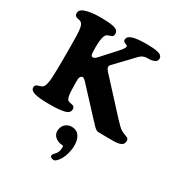

<svg xmlns="http://www.w3.org/2000/svg" viewBox="-236 -876 1293 1379"><g transform="rotate(30 410.0 -186.0)"><path d="M111.3 -295.4V-428.2Q111.3 -531.7 105.7 -569.6Q100.1 -607.4 83.5 -615.7Q76.7 -620.6 63.7 -622.6Q50.8 -624.5 45.4 -627Q29.3 -634.8 29.3 -654.8Q29.3 -682.6 62.5 -695.3Q111.3 -713.9 197.3 -713.9Q255.9 -713.9 297.9 -706.5Q323.2 -701.2 334 -690.9Q344.7 -680.7 344.7 -663.1Q344.7 -641.1 327.1 -636.2Q324.7 -635.3 316.4 -632.8Q308.1 -630.4 304.2 -627.9Q288.1 -624 280.3 -602.5Q269.5 -573.7 269.5 -511.7Q269.5 -474.6 271.5 -458.3Q273.4 -441.9 280.3 -439Q289.6 -434.6 301.3 -439.9Q310.5 -444.3 328.6 -465.3L423.8 -570.3Q460.9 -610.4 460.9 -625Q460.9 -632.8 451.7 -635.7Q450.7 -636.2 444.8 -638.4Q439 -640.6 436.5 -642.6Q423.3 -647.5 423.3 -661.6Q423.3 -689.5 461.2 -701.4Q499 -713.4 575.2 -713.4Q606 -713.4 627.7 -711.7Q649.4 -710 669.2 -705.6Q689 -701.2 699 -691.7Q709 -682.1 709 -668Q709 -647.9 689.2 -638.2Q669.4 -628.4 639.2 -628.4Q627.4 -628.4 619.1 -627.7Q610.8 -627 602.3 -623.5Q593.8 -620.1 588.9 -617.7Q584 -615.2 575.4 -607.4Q566.9 -599.6 562.3 -595Q557.6 -590.3 545.2 -576.9Q532.7 -563.5 524.9 -555.2L426.3 -452.1Q407.2 -431.6 434.6 -401.9L672.9 -142.6Q710.4 -101.1 734.4 -85.4Q740.7 -81.5 749.3 -77.6Q757.8 -73.7 766.8 -70.6Q775.9 -67.4 778.3 -66.4Q790 -62 795.2 -56.2Q800.3 -50.3 800.3 -38.1Q800.3 -11.7 778.6 -1.2Q756.8 9.3 712.9 9.3Q601.1 9.3 589.4 7.8Q584.5 6.8 580.6 5.6Q576.7 4.4 572 1.2Q567.4 -2 564.2 -4.4Q561 -6.8 554.4 -13.2Q547.9 -19.5 544.2 -23.7Q540.5 -27.8 531 -38.1Q521.5 -48.3 515.1 -54.7L323.2 -261.7Q299.8 -287.1 284.7 -273.4Q273.4 -262.7 273.4 -241.2V-208Q273.4 -136.2 279.8 -107.9Q286.1 -79.6 300.8 -76.2Q306.6 -73.2 319.1 -71.3Q331.5 -69.3 335.9 -66.9Q351.1 -60.5 351.1 -41Q351.1 -11.2 312.3 -0.2Q273.4 10.7 188 10.7Q98.6 10.7 62.5 -0.5Q25.9 -11.7 25.9 -37.1Q25.9 -56.2 43.5 -62.5Q43.9 -62.5 58.1 -66.7Q72.3 -70.8 81.5 -77.1Q98.6 -86.9 105 -133.5Q111.3 -180.2 111.3 -295.4ZM382.8 322.3Q382.8 312.5 399.9 295.4Q423.3 272.9 423.3 234.9Q423.3 219.7 416 218.3Q415 218.3 409.2 217.8Q403.3 217.3 397 216.3Q374 212.9 353 195.1Q332 177.2 332 148.4Q332 114.7 353.5 92.3Q375 69.8 408.7 69.8Q448.2 69.8 469.7 98.6Q491.2 127.4 491.2 176.8Q491.2 210.4 482.7 242.4Q474.1 274.4 461.9 295.7Q449.7 316.9 436.8 329.6Q423.8 342.3 414.1 342.3Q398.9 342.3 390.9 336.2Q382.8 330.1 382.8 322.3Z"/></g></svg>

Font: Cooper*
Style: Bold
Weight: 700
Designer: Owen Earl
Foundry: indestructible type*
Version: Version 0.001